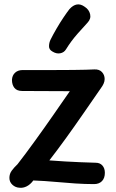

<svg xmlns="http://www.w3.org/2000/svg" viewBox="-20 -867 542 899"><path d="M84 -441Q59 -441 47.5 -455.5Q36 -470 36 -493Q37 -514 50.5 -526.5Q64 -539 86 -539Q172 -539 229 -539Q286 -539 322.5 -539.5Q359 -540 382 -540.5Q405 -541 422 -542Q445 -543 457.5 -529.5Q470 -516 470 -497Q470 -486 465 -475Q460 -464 453 -455Q412 -396 371 -336.5Q330 -277 289.5 -221Q249 -165 211 -116Q250 -113 285.5 -111Q321 -109 356 -107.5Q391 -106 428 -105Q448 -105 459.5 -92Q471 -79 471 -58Q471 -33 457.5 -19Q444 -5 420 -5Q378 -5 332 -8Q286 -11 237.5 -15.5Q189 -20 136 -22Q122 -3 105 5.5Q88 14 71 12Q52 11 38 -2Q24 -15 24 -34Q24 -53 35 -68Q46 -83 62 -98Q80 -121 100.5 -148.5Q121 -176 143 -206.5Q165 -237 187.5 -268.5Q210 -300 231 -330.5Q252 -361 271.5 -389Q291 -417 307 -440ZM289 -636Q280 -621 262 -617.5Q244 -614 225 -626Q209 -635 209.5 -651.5Q210 -668 217 -682Q229 -706 245 -733.5Q261 -761 277.5 -785.5Q294 -810 305 -824Q322 -843 340 -846Q358 -849 377 -835Q397 -822 402 -800.5Q407 -779 390 -761Q374 -744 343.5 -709.5Q313 -675 289 -636Z"/></svg>

Font: Playpen Sans Medium
Style: Regular
Weight: 500
Designer: Laura Meseguer, Veronika Burian, José Scaglione
Foundry: TypeTogether
Version: Version 1.001